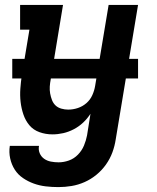

<svg xmlns="http://www.w3.org/2000/svg" viewBox="-20 -540 640 783"><path d="M218 223Q192 223 166.5 220Q141 217 117.5 208.5Q94 200 73.5 186Q53 172 40 151.5Q27 131 21.5 106Q16 81 20 55H139Q136 71 142 85Q148 99 160 107.5Q172 116 187.5 119Q203 122 219 122Q240 122 261 114.5Q282 107 298 90.5Q314 74 322.5 53.5Q331 33 335 12L349 -76Q336 -56 319 -40Q302 -24 281 -13Q260 -2 238 3Q216 8 194 8Q166 8 141 -1Q116 -10 100 -29Q84 -48 75.5 -73Q67 -98 64 -124.5Q61 -151 63 -178.5Q65 -206 69 -233L100 -419H62V-520H237L187 -217Q184 -202 183 -187.5Q182 -173 184.5 -159Q187 -145 192 -132Q197 -119 206.5 -110Q216 -101 230 -97Q244 -93 258 -93Q278 -93 297.5 -99.5Q317 -106 332.5 -119.5Q348 -133 356.5 -152Q365 -171 368 -190L423 -520H543L452 28Q448 55 438.5 81Q429 107 412.5 130.5Q396 154 373.5 172.5Q351 191 325 202.5Q299 214 272 218.5Q245 223 218 223ZM30 -220V-300H543V-220Z"/></svg>

Font: Iosevka Etoile
Style: Bold Italic
Weight: 700
Italic angle: -9°
Designer: Belleve Invis
Foundry: Belleve Invis
Version: Version 28.1.0; ttfautohint (v1.8.4)